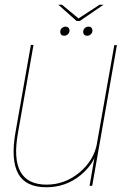

<svg xmlns="http://www.w3.org/2000/svg" viewBox="-20 -782 531 808"><path d="M357 0H368L472 -592H461L377 -116ZM121 -593H110L45 -224Q25 -110 56.2 -52Q87.5 6 175 6Q255.5 6 316.8 -43Q378 -92 389.5 -156.5L388.5 -180Q376 -107.5 314.5 -56.2Q253 -5 176 -5Q96.5 -5 66.2 -59Q36 -113 55.5 -222ZM250 -631.5Q258.5 -631.5 265.5 -637.8Q272.5 -644 272.5 -653.5Q272.5 -661 267.8 -665.5Q263 -670 256 -670Q247.5 -670 240.5 -663.8Q233.5 -657.5 233.5 -648Q233.5 -640.5 238 -636Q242.5 -631.5 250 -631.5ZM347 -631.5Q355.5 -631.5 362.2 -637.8Q369 -644 369 -653.5Q369 -661 364.5 -665.5Q360 -670 352.5 -670Q344 -670 337 -663.8Q330 -657.5 330 -648Q330 -640.5 334.5 -636Q339 -631.5 347 -631.5ZM302.5 -693.5H315.5L415.5 -762H399L310.5 -704.5L241 -762H225.5Z"/></svg>

Font: Anybody UltraCondensed Thin Thin
Style: Italic
Weight: 250
Italic angle: -10°
Version: Version 1.111